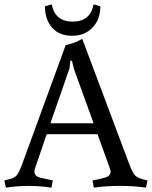

<svg xmlns="http://www.w3.org/2000/svg" viewBox="-24 -852 696 880"><path d="M134 -65Q134 -45 159 -38L218 -25L212 8Q157 0 108 0Q59 0 3 8L-4 -25Q38 -34 50 -45.5Q62 -57 78 -101L277 -645Q321 -655 353 -674L568 -101Q584 -58 597 -46Q610 -34 652 -25L645 8Q589 0 525.5 0Q462 0 406 8L400 -25Q435 -31 459 -38.5Q483 -46 483 -65Q483 -72 480 -79L423 -237H190L136 -79Q134 -74 134 -65ZM294 -537 207 -287H405L317 -530L306 -572L299 -575ZM182 -823 213 -832Q228 -753 309 -753Q390 -753 405 -832L436 -823Q436 -764 400.5 -726Q365 -688 306.5 -688Q248 -688 215 -725Q182 -762 182 -823Z"/></svg>

Font: Buenard
Style: Regular
Weight: 400
Designer: Gustavo Ibarra
Foundry: FontFuror
Version: Version 1.001 2011